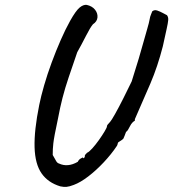

<svg xmlns="http://www.w3.org/2000/svg" viewBox="-20 -703 706 783"><path d="M226 57Q176 42 149.5 4Q123 -34 121 -102.5Q119 -171 140 -275Q147 -310 160 -355Q173 -400 190.5 -447.5Q208 -495 227.5 -539.5Q247 -584 266 -618Q289 -659 304.5 -672Q320 -685 334 -683Q356 -678 367.5 -663.5Q379 -649 377.5 -632Q376 -615 359 -604Q348 -591 330.5 -556.5Q313 -522 295 -490Q275 -432 260 -387.5Q245 -343 235 -304Q225 -265 217 -222Q208 -180 203.5 -156Q199 -132 197.5 -118.5Q196 -105 195.5 -95Q195 -85 195 -71Q203 -58 208 -48Q213 -38 221 -36Q238 -28 257 -29.5Q276 -31 297 -43Q302 -53 310 -57Q318 -61 318 -61Q320 -56 322.5 -58.5Q325 -61 326 -65Q325 -69 328 -72.5Q331 -76 335 -80Q343 -83 356.5 -98Q370 -113 383.5 -132Q397 -151 406.5 -167Q416 -183 416 -187Q416 -192 420 -196Q424 -200 429 -206Q434 -211 449.5 -238.5Q465 -266 483.5 -303Q502 -340 517 -371Q520 -382 528 -406.5Q536 -431 545.5 -463Q555 -495 564 -527.5Q573 -560 580.5 -585.5Q588 -611 590 -623Q592 -636 596 -644.5Q600 -653 601 -657Q610 -664 621.5 -660Q633 -656 644 -650Q655 -644 661 -641Q667 -633 666 -621Q665 -609 659.5 -584.5Q654 -560 644 -514Q623 -432 593.5 -363Q564 -294 530 -217Q530 -217 530 -216.5Q530 -216 530 -211Q518 -204 511 -190Q506 -181 502.5 -174.5Q499 -168 494 -165Q491 -156 488 -149Q485 -142 485 -142Q484 -137 478 -133Q472 -129 466 -125Q461 -123 460 -117Q459 -111 456 -107Q434 -74 403 -41Q372 -8 340 16.5Q308 41 281 51Q263 58 251.5 59Q240 60 226 57Z"/></svg>

Font: Caveat SemiBold
Style: Regular
Weight: 600
Designer: Pablo Impallari
Foundry: Pablo Impallari
Version: Version 2.000